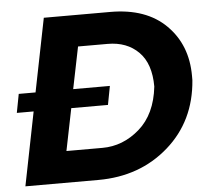

<svg xmlns="http://www.w3.org/2000/svg" viewBox="-51 -754 872 808"><g transform="rotate(-5 385.5 -350.0)"><path d="M332 0H24L86 -311H15L30 -390H101L163 -700H444Q595 -700 679 -616.5Q763 -533 763 -402V-384Q750 -212 629 -106Q508 0 332 0ZM361 -133Q448 -133 518 -194Q588 -255 601 -371Q601 -468 551.5 -517.5Q502 -567 421 -567H296L260 -390H415L400 -311H245L209 -133Z"/></g></svg>

Font: Argentum Sans SemiBold
Style: Italic
Weight: 600
Italic angle: -11°
Designer: Julieta Ulanovsky (font), Cristiano Sobral (main changes and remaster)
Foundry: Julieta Ulanovsky (font), Cristiano Sobral (main changes and remaster)
Version: Version 2.007;June 15, 2022;FontCreator 14.0.0.2814 64-bit; 